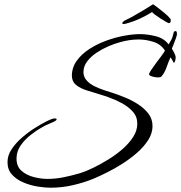

<svg xmlns="http://www.w3.org/2000/svg" viewBox="-20 -775 845 895"><path d="M216 100Q189 100 155 94.5Q121 89 89 75.5Q57 62 36 39Q15 16 15 -19Q15 -51 34.5 -80Q54 -109 83.5 -134.5Q113 -160 144.5 -179.5Q176 -199 200 -211Q208 -215 218 -219Q228 -223 237 -223Q239 -223 241.5 -222Q244 -221 244 -219Q244 -215 238.5 -212Q233 -209 230 -207Q217 -201 203.5 -195.5Q190 -190 177 -182Q151 -168 123 -146Q95 -124 76 -96.5Q57 -69 57 -36Q57 1 80.5 21.5Q104 42 138 50.5Q172 59 201 59Q239 59 278 51Q317 43 354 32Q380 24 414 7.5Q448 -9 484 -31Q520 -53 551 -80Q582 -107 601 -137Q620 -167 620 -198Q620 -231 599.5 -254Q579 -277 550 -293Q521 -309 495 -318Q479 -325 461 -330Q443 -335 426 -341Q409 -346 383.5 -354Q358 -362 338.5 -376Q319 -390 316 -412Q315 -415 315 -421Q315 -460 337.5 -491.5Q360 -523 396.5 -546.5Q433 -570 475.5 -585.5Q518 -601 559.5 -608.5Q601 -616 632 -616Q666 -616 705 -606.5Q744 -597 766 -568Q773 -579 779 -590.5Q785 -602 787 -614Q788 -619 790 -624.5Q792 -630 798 -630Q803 -630 804 -624.5Q805 -619 805 -616Q805 -612 800 -597Q795 -582 789 -567.5Q783 -553 781 -548Q786 -541 792.5 -528Q799 -515 799 -506Q799 -502 797 -493Q795 -484 790 -482Q790 -482 783.5 -494Q777 -506 775 -508Q766 -489 757 -463Q748 -437 734 -420Q730 -416 725.5 -415Q721 -414 716 -414Q712 -414 702 -415.5Q692 -417 683.5 -420.5Q675 -424 675 -429Q675 -434 684.5 -448.5Q694 -463 707.5 -481Q721 -499 733 -515Q745 -531 749 -539Q730 -569 695 -580Q660 -591 626 -591Q582 -591 535 -577Q513 -571 485 -559Q457 -547 430.5 -529.5Q404 -512 386.5 -489Q369 -466 369 -439Q369 -417 383.5 -400.5Q398 -384 420.5 -373Q443 -362 466 -354.5Q489 -347 505 -342Q530 -334 562 -321Q594 -308 623.5 -289Q653 -270 672 -245Q691 -220 691 -187Q691 -154 671 -122.5Q651 -91 619 -63Q587 -35 550 -11.5Q513 12 477.5 29.5Q442 47 416 58Q369 77 318.5 88.5Q268 100 216 100ZM556 -663Q550 -663 550 -667Q550 -671 559 -678Q578 -687 602.5 -700.5Q627 -714 650.5 -728.5Q674 -743 690 -753L694 -755Q699 -752 714 -740.5Q729 -729 746 -715Q763 -701 772 -690Q776 -686 776 -682Q776 -672 773 -669.5Q770 -667 767 -667Q765 -667 753.5 -673.5Q742 -680 728 -689Q714 -698 702.5 -706.5Q691 -715 689 -719Q666 -704 634 -689Q602 -674 564 -664Q561 -663 556 -663Z"/></svg>

Font: Bonheur Royale
Style: Regular
Weight: 400
Designer: Robert E. Leuschke
Foundry: Robert E. Leuschke
Version: Version 1.010; ttfautohint (v1.8.3)